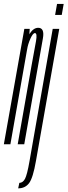

<svg xmlns="http://www.w3.org/2000/svg" viewBox="-57 -750 351 998"><path d="M-37 0H-3L94 -550.5L97.5 -600H69.5ZM35 0H69L139.5 -400.5Q155.5 -493.5 165.8 -549.5Q176 -605.5 141.5 -605.5Q117 -605.5 97.2 -574.8Q77.5 -544 71 -507L84 -493Q88 -520 101 -549Q114 -578 124.5 -578Q137.5 -578 130.2 -536.5Q123 -495 106.5 -406.5ZM37.5 229Q73.5 229 94 202.2Q114.5 175.5 130 86L251 -600H217L96.5 87Q84 159 72.8 179.8Q61.5 200.5 43.5 200.5ZM239.5 -729.5 229.5 -672.5H264L274 -729.5Z"/></svg>

Font: Anybody UltraCondensed ExtraLight
Style: Italic
Weight: 250
Width: 1
Italic angle: -10°
Version: Version 1.113;gftools[0.9.25]